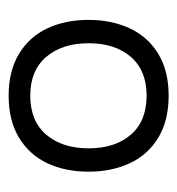

<svg xmlns="http://www.w3.org/2000/svg" viewBox="-3 -704 410 444"><g transform="rotate(90 202.0 -482.0)"><path d="M201 -297Q144 -297 104.5 -321Q65 -345 45.5 -386.5Q26 -428 26 -482Q26 -535 45.5 -577Q65 -619 104.5 -643Q144 -667 201 -667Q259 -667 298.5 -643Q338 -619 357.5 -577Q377 -535 377 -482Q377 -428 357.5 -386.5Q338 -345 298.5 -321Q259 -297 201 -297ZM201 -347Q260 -347 291.5 -384Q323 -421 323 -482Q323 -543 291.5 -579.5Q260 -616 201 -616Q143 -616 111.5 -579.5Q80 -543 80 -482Q80 -421 111.5 -384Q143 -347 201 -347Z"/></g></svg>

Font: Nata Sans
Style: Regular
Weight: 400
Designer: Daniel Uzquiano Cruz
Version: Version 1.001